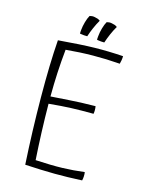

<svg xmlns="http://www.w3.org/2000/svg" viewBox="-170 -974 845 1100"><g transform="rotate(20 252.5 -424.0)"><path d="M463 14Q377 26 301.5 32Q226 38 126 41Q97 -156 78.5 -352.5Q60 -549 58 -693Q192 -716 271 -724.5Q350 -733 440 -735Q441 -722 440 -710.5Q439 -699 437 -688Q355 -687 277.5 -679.5Q200 -672 118 -657Q117 -584 119.5 -516.5Q122 -449 128 -376Q262 -397 304.5 -402.5Q347 -408 390 -412Q393 -400 394 -389Q395 -378 394 -367Q318 -361 263 -354Q208 -347 132 -333Q140 -249 150.5 -165.5Q161 -82 173 -4Q268 -7 332 -14.5Q396 -22 461 -36Q464 -25 464.5 -10.5Q465 4 463 14ZM211 -890Q222 -889 229.5 -887Q237 -885 245 -880Q233 -855 223.5 -826.5Q214 -798 208 -772Q201 -771 188.5 -771Q176 -771 164 -772Q163 -776 163 -780.5Q163 -785 163 -794Q163 -817 168 -843Q173 -869 181 -886Q190 -889 196 -890Q202 -891 211 -890ZM315 -890Q326 -889 333.5 -887Q341 -885 349 -880Q337 -855 327.5 -826.5Q318 -798 312 -772Q305 -771 292.5 -771Q280 -771 268 -772Q267 -776 267 -780.5Q267 -785 267 -794Q267 -817 272 -843Q277 -869 285 -886Q294 -889 300 -890Q306 -891 315 -890Z"/></g></svg>

Font: Atma Light
Style: Regular
Weight: 300
Designer: Gregori Vincens, Jeremie Hornus, Riccardo Olocco, Yoann Minet.
Foundry: black foundry
Version: Version 1.102;PS 1.100;hotconv 1.0.86;makeotf.lib2.5.63406